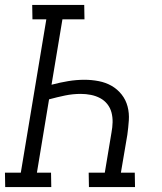

<svg xmlns="http://www.w3.org/2000/svg" viewBox="-33 -755 653 775"><path d="M-12 0 -13 -58H51L154 -677H98L97 -735H307L308 -677H219L175 -413Q209 -422 242 -427.5Q275 -433 308 -433Q337 -433 365.5 -427.5Q394 -422 417.5 -408.5Q441 -395 458 -373.5Q475 -352 482 -325Q489 -298 487 -269Q485 -240 481 -211L455 -58H511L512 0H326L325 -58H390L417 -220Q421 -241 421.5 -261.5Q422 -282 417 -301Q412 -320 400 -335Q388 -350 371 -359Q354 -368 334 -372Q314 -376 293 -376Q261 -376 229.5 -369.5Q198 -363 165 -354L116 -58H173L174 0Z"/></svg>

Font: Iosevka Etoile Light
Style: Italic
Weight: 300
Italic angle: -9°
Designer: Belleve Invis
Foundry: Belleve Invis
Version: Version 22.1.2; ttfautohint (v1.8.4)